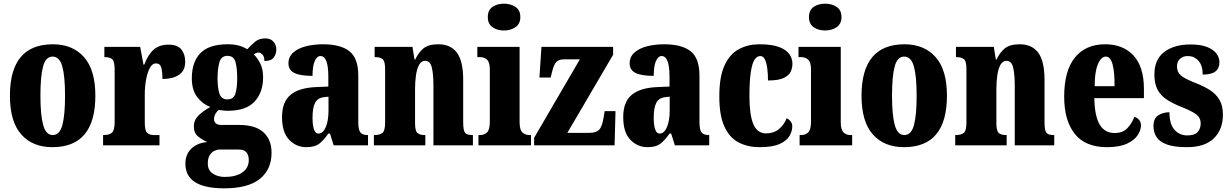

<svg xmlns="http://www.w3.org/2000/svg" viewBox="-20 -791 6696 1045"><path d="M265 10Q157 10 95.5 -59.5Q34 -129 34 -270Q34 -550 268 -550Q375 -550 437 -480.5Q499 -411 499 -270Q499 10 265 10ZM267 -56Q305 -56 319.5 -110.5Q334 -165 334 -270Q334 -376 319 -429.5Q304 -483 266 -483Q229 -483 214.5 -429.5Q200 -376 200 -270Q200 -165 215 -110.5Q230 -56 267 -56Z M541 0V-56H545Q574 -56 589 -68.5Q604 -81 604 -128V-412Q604 -456 591.5 -468Q579 -480 552 -480H548V-536H743L761 -439H765Q786 -495 817 -521.5Q848 -548 897 -548Q946 -548 967 -522Q988 -496 988 -455Q988 -406 954 -383.5Q920 -361 864 -361Q864 -402 857.5 -424Q851 -446 828 -446Q809 -446 795.5 -421Q782 -396 775 -357Q768 -318 768 -277V-123Q768 -79 781.5 -67.5Q795 -56 818 -56H848V0Z M1200 234Q989 234 989 100Q989 50 1021 18.5Q1053 -13 1108 -18Q1082 -29 1058.5 -48Q1035 -67 1035 -103Q1035 -137 1060 -162Q1085 -187 1125 -209Q1083 -224 1053.5 -262.5Q1024 -301 1024 -365Q1024 -454 1071 -502Q1118 -550 1219 -550Q1253 -550 1277.5 -543.5Q1302 -537 1326 -523Q1347 -546 1368.5 -564Q1390 -582 1424 -582Q1453 -582 1468.5 -564Q1484 -546 1484 -522Q1484 -497 1470 -478Q1456 -459 1419 -459Q1419 -484 1408 -494.5Q1397 -505 1389 -505Q1379 -505 1372.5 -501.5Q1366 -498 1361 -495Q1382 -475 1397 -444.5Q1412 -414 1412 -370Q1412 -289 1366 -238.5Q1320 -188 1219 -188Q1210 -188 1194.5 -189.5Q1179 -191 1171 -193Q1163 -188 1154 -174Q1145 -160 1145 -143Q1145 -126 1156 -118.5Q1167 -111 1181 -111H1281Q1370 -111 1414 -71Q1458 -31 1458 41Q1458 131 1394.5 182.5Q1331 234 1200 234ZM1217 -250Q1252 -250 1261.5 -282Q1271 -314 1271 -365Q1271 -418 1262 -452.5Q1253 -487 1218 -487Q1184 -487 1174 -451.5Q1164 -416 1164 -364Q1164 -315 1174 -282.5Q1184 -250 1217 -250ZM1203 172Q1264 172 1299 147.5Q1334 123 1334 80Q1334 54 1321.5 38.5Q1309 23 1280 23H1173Q1161 23 1146.5 30Q1132 37 1121.5 53.5Q1111 70 1111 99Q1111 136 1138.5 154Q1166 172 1203 172Z M1647 10Q1593 10 1554 -30Q1515 -70 1515 -154Q1515 -236 1561 -274.5Q1607 -313 1699 -317L1767 -320V-374Q1767 -486 1724 -486Q1705 -486 1693 -458.5Q1681 -431 1681 -378Q1614 -378 1582 -394Q1550 -410 1550 -446Q1550 -482 1576 -505Q1602 -528 1644.5 -539Q1687 -550 1738 -550Q1834 -550 1882 -512Q1930 -474 1930 -380V-126Q1930 -86 1941 -71Q1952 -56 1980 -56H1983V0H1796L1776 -64H1767Q1739 -24 1715 -7Q1691 10 1647 10ZM1713 -64Q1738 -64 1753 -99Q1768 -134 1768 -191V-265L1743 -262Q1708 -258 1694.5 -230.5Q1681 -203 1681 -150Q1681 -109 1689 -86.5Q1697 -64 1713 -64Z M2015 0V-56H2019Q2048 -56 2062 -68Q2076 -80 2076 -124V-416Q2076 -457 2063 -468.5Q2050 -480 2023 -480H2019V-536H2225L2236 -467H2240Q2256 -503 2283.5 -526.5Q2311 -550 2366 -550Q2433 -550 2467 -504Q2501 -458 2501 -357V-126Q2501 -80 2511.5 -68Q2522 -56 2550 -56H2554V0H2339V-325Q2339 -389 2330 -424.5Q2321 -460 2294 -460Q2273 -460 2261 -438Q2249 -416 2244 -381Q2239 -346 2239 -306V-121Q2239 -79 2251.5 -67.5Q2264 -56 2292 -56H2295V0Z M2723 -625Q2686 -625 2660.5 -643Q2635 -661 2635 -698Q2635 -736 2660.5 -753.5Q2686 -771 2723 -771Q2759 -771 2785.5 -753.5Q2812 -736 2812 -698Q2812 -661 2785.5 -643Q2759 -625 2723 -625ZM2584 0V-56H2593Q2617 -56 2631.5 -71Q2646 -86 2646 -129V-413Q2646 -452 2631 -466Q2616 -480 2593 -480H2578V-536H2808V-127Q2808 -85 2823 -70.5Q2838 -56 2861 -56H2870V0Z M2887 0V-41L3136 -468H3050Q3023 -468 3009 -455Q2995 -442 2985 -401L2977 -369H2916L2927 -536H3317V-493L3068 -68H3188Q3224 -68 3240.5 -84.5Q3257 -101 3265 -150L3271 -186H3330L3325 0Z M3504 10Q3450 10 3411 -30Q3372 -70 3372 -154Q3372 -236 3418 -274.5Q3464 -313 3556 -317L3624 -320V-374Q3624 -486 3581 -486Q3562 -486 3550 -458.5Q3538 -431 3538 -378Q3471 -378 3439 -394Q3407 -410 3407 -446Q3407 -482 3433 -505Q3459 -528 3501.5 -539Q3544 -550 3595 -550Q3691 -550 3739 -512Q3787 -474 3787 -380V-126Q3787 -86 3798 -71Q3809 -56 3837 -56H3840V0H3653L3633 -64H3624Q3596 -24 3572 -7Q3548 10 3504 10ZM3570 -64Q3595 -64 3610 -99Q3625 -134 3625 -191V-265L3600 -262Q3565 -258 3551.5 -230.5Q3538 -203 3538 -150Q3538 -109 3546 -86.5Q3554 -64 3570 -64Z M4115 10Q4049 10 3999.5 -16Q3950 -42 3922.5 -102.5Q3895 -163 3895 -266Q3895 -375 3924 -436.5Q3953 -498 4002.5 -524Q4052 -550 4113 -550Q4181 -550 4220.5 -535Q4260 -520 4276.5 -496Q4293 -472 4293 -444Q4293 -423 4284 -402Q4275 -381 4246.5 -367Q4218 -353 4160 -353Q4160 -389 4156 -419Q4152 -449 4143 -467.5Q4134 -486 4118 -486Q4100 -486 4087 -466.5Q4074 -447 4066.5 -399.5Q4059 -352 4059 -267Q4059 -167 4080 -116Q4101 -65 4150 -65Q4191 -65 4219.5 -88.5Q4248 -112 4262 -148Q4275 -141 4283.5 -130Q4292 -119 4292 -103Q4292 -78 4277.5 -52Q4263 -26 4224.5 -8Q4186 10 4115 10Z M4471 -625Q4434 -625 4408.5 -643Q4383 -661 4383 -698Q4383 -736 4408.5 -753.5Q4434 -771 4471 -771Q4507 -771 4533.5 -753.5Q4560 -736 4560 -698Q4560 -661 4533.5 -643Q4507 -625 4471 -625ZM4332 0V-56H4341Q4365 -56 4379.5 -71Q4394 -86 4394 -129V-413Q4394 -452 4379 -466Q4364 -480 4341 -480H4326V-536H4556V-127Q4556 -85 4571 -70.5Q4586 -56 4609 -56H4618V0Z M4900 10Q4792 10 4730.5 -59.5Q4669 -129 4669 -270Q4669 -550 4903 -550Q5010 -550 5072 -480.5Q5134 -411 5134 -270Q5134 10 4900 10ZM4902 -56Q4940 -56 4954.5 -110.5Q4969 -165 4969 -270Q4969 -376 4954 -429.5Q4939 -483 4901 -483Q4864 -483 4849.5 -429.5Q4835 -376 4835 -270Q4835 -165 4850 -110.5Q4865 -56 4902 -56Z M5179 0V-56H5183Q5212 -56 5226 -68Q5240 -80 5240 -124V-416Q5240 -457 5227 -468.5Q5214 -480 5187 -480H5183V-536H5389L5400 -467H5404Q5420 -503 5447.5 -526.5Q5475 -550 5530 -550Q5597 -550 5631 -504Q5665 -458 5665 -357V-126Q5665 -80 5675.5 -68Q5686 -56 5714 -56H5718V0H5503V-325Q5503 -389 5494 -424.5Q5485 -460 5458 -460Q5437 -460 5425 -438Q5413 -416 5408 -381Q5403 -346 5403 -306V-121Q5403 -79 5415.5 -67.5Q5428 -56 5456 -56H5459V0Z M6005 10Q5887 10 5829.5 -62.5Q5772 -135 5772 -265Q5772 -406 5830.5 -478Q5889 -550 5995 -550Q6093 -550 6149.5 -488.5Q6206 -427 6206 -308V-257H5936Q5938 -158 5965.5 -112.5Q5993 -67 6047 -67Q6090 -67 6115 -92.5Q6140 -118 6154 -155Q6169 -151 6179.5 -139Q6190 -127 6190 -109Q6190 -82 6171.5 -54.5Q6153 -27 6112.5 -8.5Q6072 10 6005 10ZM6046 -322Q6047 -398 6035.5 -440.5Q6024 -483 5999 -483Q5973 -483 5955.5 -441.5Q5938 -400 5938 -322Z M6440 10Q6370 10 6330 -5Q6290 -20 6274 -46Q6258 -72 6258 -105Q6258 -146 6283.5 -163Q6309 -180 6345 -180Q6345 -115 6372.5 -84.5Q6400 -54 6442 -54Q6483 -54 6499 -73Q6515 -92 6515 -119Q6515 -150 6490.5 -168.5Q6466 -187 6415 -207Q6364 -227 6330.5 -249Q6297 -271 6280 -303.5Q6263 -336 6263 -385Q6263 -468 6317 -508.5Q6371 -549 6459 -549Q6516 -549 6550.5 -535Q6585 -521 6601 -499Q6617 -477 6617 -453Q6617 -419 6595 -402Q6573 -385 6526 -385Q6526 -435 6502.5 -460.5Q6479 -486 6445 -486Q6420 -486 6403 -471.5Q6386 -457 6386 -430Q6386 -399 6406.5 -381Q6427 -363 6485 -340Q6530 -323 6564 -301.5Q6598 -280 6617 -248Q6636 -216 6636 -166Q6636 -87 6587 -38.5Q6538 10 6440 10Z"/></svg>

Font: Noto Serif Armenian ExtraCondensed Black
Style: Regular
Weight: 900
Width: 2
Designer: Monotype Design Team
Foundry: Monotype Imaging Inc.
Version: Version 2.008; ttfautohint (v1.8.4.7-5d5b)